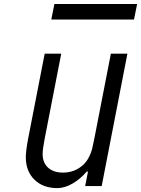

<svg xmlns="http://www.w3.org/2000/svg" viewBox="-20 -937 711 967"><path d="M253.9 -916.7H670.6L654.9 -838.5H238.3ZM194.7 -161.5Q194.7 -117.2 222.3 -92.4Q250 -67.7 296.9 -67.7Q358.1 -67.7 400.4 -108.1Q417.3 -124.3 428.4 -146.5Q439.5 -168.6 443.7 -185.9Q447.9 -203.1 455.1 -238.9L538.4 -666.7H621.7L492.2 0H408.9L423.2 -72.9H416.7Q384.8 -35.2 345.1 -12.4Q305.3 10.4 268.9 10.4Q196.6 10.4 153.3 -32.2Q110 -74.9 110 -145.2Q110 -176.4 121.7 -238.9L205.1 -666.7H288.4L205.1 -238.9Q194.7 -185.5 194.7 -161.5Z"/></svg>

Font: Monoid
Style: Italic
Weight: 400
Width: 4
Italic angle: -11°
Monospace: yes
Version: Version 0.61